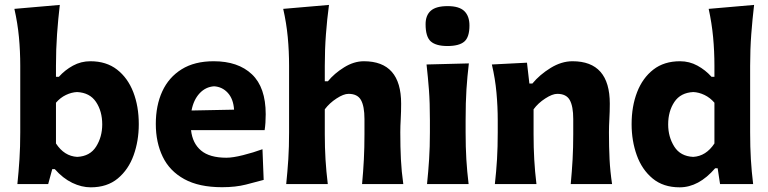

<svg xmlns="http://www.w3.org/2000/svg" viewBox="-20 -768 3204 801"><path d="M358.5 13.5Q320.5 13.5 281.5 -5.2Q242.5 -24 208.5 -62.5H198L181 0H52.5Q58 -53.5 61.2 -103.8Q64.5 -154 64.5 -216V-493.5Q64.5 -554.5 59 -613Q53.5 -671.5 40 -731L229.5 -747.5Q222.5 -688.5 218 -625.5Q213.5 -562.5 213.5 -493.5V-447.5H225.5Q251 -476 284.5 -494.2Q318 -512.5 357 -512.5Q423.5 -512.5 468.2 -477.8Q513 -443 536 -383.8Q559 -324.5 559 -250Q559 -180.5 537.5 -120.5Q516 -60.5 471.5 -23.5Q427 13.5 358.5 13.5ZM302 -113.5Q355.5 -116 381 -156.5Q406.5 -197 406.5 -249Q406.5 -304 380.5 -342.8Q354.5 -381.5 301.5 -384Q278.5 -383 255 -371.8Q231.5 -360.5 213.5 -339.5V-169.5Q248 -116.5 302 -113.5Z M906.5 13Q810 13 748.8 -20.8Q687.5 -54.5 658.8 -114.2Q630 -174 630 -251Q630 -328 657 -386.8Q684 -445.5 737.8 -479Q791.5 -512.5 871.5 -512.5Q973.5 -512.5 1031 -458Q1088.5 -403.5 1088.5 -291.5Q1088.5 -254 1084 -225H777Q783 -170 818.8 -140Q854.5 -110 924.5 -110Q951.5 -110 994.2 -120.8Q1037 -131.5 1075 -145.5L1080 -17.5Q1049 -9 1006 2Q963 13 906.5 13ZM873 -408Q837.5 -405.5 812.5 -378.5Q787.5 -351.5 779 -307L956.5 -310.5Q953.5 -355.5 930.2 -380.8Q907 -406 873 -408Z M1174 0Q1179.5 -53.5 1182.8 -103.8Q1186 -154 1186 -216V-493.5Q1186 -554.5 1180.5 -613Q1175 -671.5 1161.5 -731L1352.5 -747.5Q1344.5 -688.5 1339.8 -625.5Q1335 -562.5 1335 -493.5V-429H1348Q1374.5 -461.5 1415.5 -487Q1456.5 -512.5 1498 -512.5Q1653.5 -512.5 1653.5 -335.5Q1653.5 -302.5 1651.8 -272Q1650 -241.5 1650 -216Q1650 -154 1652.5 -103.8Q1655 -53.5 1662.5 0H1490.5Q1495.5 -53.5 1498 -102.8Q1500.5 -152 1500.5 -208V-271.5Q1500.5 -324.5 1486 -350.5Q1471.5 -376.5 1434 -376.5Q1413.5 -376.5 1384 -357.2Q1354.5 -338 1335 -312V-208Q1335 -152 1338 -102.8Q1341 -53.5 1347.5 0Z M1761.5 0Q1767 -53.5 1770.2 -103.8Q1773.5 -154 1773.5 -216V-266Q1773.5 -340.5 1769.5 -393Q1765.5 -445.5 1759.5 -499L1936 -503.5Q1929.5 -449 1926 -395.5Q1922.5 -342 1922.5 -266V-216Q1922.5 -154 1925.5 -103.8Q1928.5 -53.5 1935 0ZM1846.5 -576Q1799 -576 1777.2 -595.2Q1755.5 -614.5 1755.5 -667Q1755.5 -704 1777.2 -723.2Q1799 -742.5 1847.5 -742.5Q1895.5 -742.5 1917 -721.8Q1938.5 -701 1938.5 -661.5Q1938.5 -613 1917 -594.5Q1895.5 -576 1846.5 -576Z M2044.5 0Q2050.5 -53.5 2053.5 -103.8Q2056.5 -154 2056.5 -216V-266Q2056.5 -323 2051.2 -381.2Q2046 -439.5 2032 -499L2178.5 -506.5L2188.5 -419.5H2201Q2231.5 -456.5 2277 -484.5Q2322.5 -512.5 2368.5 -512.5Q2524 -512.5 2524 -335.5Q2524 -302.5 2522.2 -272Q2520.5 -241.5 2520.5 -216Q2520.5 -154 2523 -103.8Q2525.5 -53.5 2533.5 0H2361Q2366 -53.5 2368.8 -102.8Q2371.5 -152 2371.5 -208V-271.5Q2371.5 -324.5 2357 -350.5Q2342.5 -376.5 2305 -376.5Q2284.5 -376.5 2254.8 -357.2Q2225 -338 2206 -312V-208Q2206 -152 2208.8 -102.8Q2211.5 -53.5 2218 0Z M2815.5 13.5Q2747 13.5 2702.5 -23.5Q2658 -60.5 2636.5 -120.5Q2615 -180.5 2615 -250Q2615 -324.5 2638 -383.8Q2661 -443 2705.8 -477.8Q2750.5 -512.5 2817 -512.5Q2856 -512.5 2889.5 -494.2Q2923 -476 2948.5 -447.5H2960.5V-493.5Q2960.5 -554.5 2955 -613Q2949.5 -671.5 2936.5 -731L3126 -747.5Q3119 -688.5 3114.2 -625.5Q3109.5 -562.5 3109.5 -493.5V-216Q3109.5 -154 3112.5 -103.8Q3115.5 -53.5 3122 0H2984L2974 -66H2963.5Q2895 13.5 2815.5 13.5ZM2872 -113.5Q2925.5 -116.5 2960.5 -169.5V-339.5Q2942.5 -360.5 2919 -371.8Q2895.5 -383 2872.5 -384Q2819.5 -381.5 2793.5 -342.8Q2767.5 -304 2767.5 -249Q2767.5 -197 2793 -156.5Q2818.5 -116 2872 -113.5Z"/></svg>

Font: Commissioner Flair
Style: Bold
Weight: 700
Designer: Kostas Bartsokas
Foundry: Kostas Bartsokas
Version: Version 1.000; ttfautohint (v1.8.3)